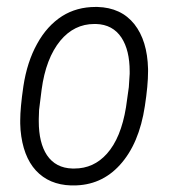

<svg xmlns="http://www.w3.org/2000/svg" viewBox="-20 -532 506 561"><path d="M101.6 -270 94.2 -210.9 93.3 -184.6Q93.3 -181.2 93.3 -177.7Q93.3 -114.7 117.2 -78.6Q142.6 -41 191.4 -39.6Q194.3 -39.6 197.3 -39.6Q253.9 -39.6 292.5 -83Q333.5 -128.9 348.1 -218.3L356.4 -277.3L358.9 -316.4Q358.9 -319.8 358.9 -323.2Q358.9 -385.3 335 -421.9Q309.6 -460.4 260.7 -461.9Q258.3 -461.9 255.4 -461.9Q196.8 -461.9 156.2 -413.1Q113.8 -361.3 101.6 -270ZM161.6 -484.9Q204.1 -511.7 259.3 -511.7Q262.2 -511.7 264.6 -511.7Q334 -509.8 372.6 -461.4Q410.6 -413.1 412.6 -330.6Q412.6 -327.1 412.6 -323.2Q412.6 -282.7 403.3 -222.2Q386.7 -111.8 330.1 -49.8Q275.4 10.3 193.8 9.8Q190.9 9.8 187.5 9.8Q123.5 7.8 85 -33.7Q46.9 -75.2 40 -152.3L39.1 -170.9Q39.1 -175.3 39.1 -180.2Q39.1 -216.8 48.3 -279.8Q59.1 -351.1 88.4 -403.8Q117.2 -456.5 161.6 -484.9Z"/></svg>

Font: MAUL Condensed Light Italic
Style: Light Italic
Weight: 300
Italic angle: -12°
Designer: MAUL
Version: Version 1.0; 2020; ttfautohint (v1.8.3)